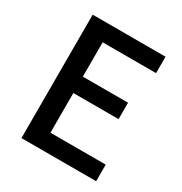

<svg xmlns="http://www.w3.org/2000/svg" viewBox="-171 -865 943 993"><g transform="rotate(30 300.0 -368.5)"><path d="M97 0H543V-99H213V-336H483V-434H213V-639H532V-737H97Z"/></g></svg>

Font: ChiuKong Gothic CL Medium
Style: Regular
Weight: 500
Designer: Ryoko NISHIZUKA 西塚涼子 (kana, bopomofo & ideographs); Paul D. Hunt (Latin, Greek & Cyrillic); Sandoll Communications 산돌커뮤니
Foundry: Adobe
Version: Version 1.300